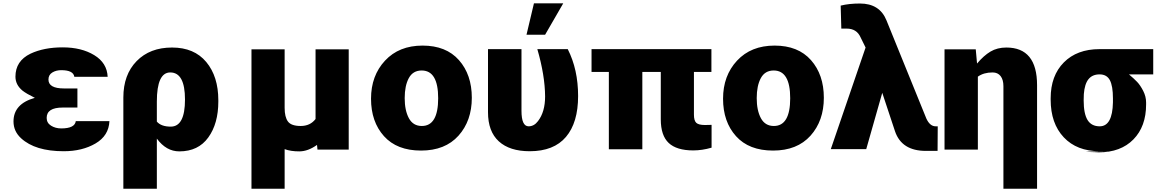

<svg xmlns="http://www.w3.org/2000/svg" viewBox="-20 -865 7003 1159"><path d="M61.5 -131.8Q61.5 -238.3 190.4 -274.4Q138.7 -299.8 115.2 -318.4Q73.2 -353.5 73.2 -402.3Q73.2 -497.1 164.1 -541Q245.1 -579.1 358.4 -579.1Q471.7 -579.1 548.8 -532.2Q626 -485.4 629.9 -401.4H428.7Q422.9 -441.4 349.6 -441.4Q318.4 -441.4 295.4 -427.2Q272.5 -413.1 272.5 -384.8Q272.5 -331.1 366.2 -331.1H447.3V-215.8H358.4Q261.7 -215.8 261.7 -153.3Q261.7 -123 288.1 -106.4Q314.5 -89.8 349.6 -89.8Q431.6 -89.8 437.5 -133.8H640.6Q636.7 -45.9 556.6 1Q476.6 47.9 364.3 47.9Q192.4 47.9 107.4 -30.3Q61.5 -72.3 61.5 -131.8Z M724.6 274.4V-276.4Q724.6 -414.1 804.7 -496.1Q884.8 -578.1 1018.6 -578.1Q1152.3 -578.1 1225.1 -490.7Q1297.9 -403.3 1297.9 -259.8V-252Q1297.9 -119.1 1237.3 -35.2Q1176.8 48.8 1062.5 48.8Q983.4 48.8 926.8 -28.3V274.4ZM926.8 -130.9Q953.1 -100.6 1010.7 -100.6Q1096.7 -100.6 1096.7 -264.2Q1096.7 -427.7 1007.8 -427.7Q926.8 -427.7 926.8 -252Z M1498 274.4V-567.4H1698.2V-213.9Q1698.2 -158.2 1718.3 -131.3Q1738.3 -104.5 1795.4 -104.5Q1852.5 -104.5 1884.8 -146.5V-567.4H2085V38.1H1896.5L1893.6 9.8Q1838.9 48.8 1786.6 48.8Q1734.4 48.8 1698.2 35.2V274.4Z M2297.9 -43Q2219.7 -129.9 2219.7 -269Q2219.7 -408.2 2304.2 -499Q2388.7 -589.8 2530.8 -589.8Q2672.9 -589.8 2750.5 -502Q2828.1 -414.1 2828.1 -274.9Q2828.1 -135.7 2747.6 -45.9Q2667 43.9 2521.5 43.9Q2376 43.9 2297.9 -43ZM2526.4 -104.5Q2625 -104.5 2625 -272Q2625 -439.5 2525.4 -439.5Q2472.7 -439.5 2447.8 -393.6Q2422.9 -347.7 2422.9 -272.9Q2422.9 -198.2 2448.2 -151.4Q2473.6 -104.5 2526.4 -104.5Z M2925.8 -187.5V-568.4H3127.9V-196.3Q3127.9 -102.5 3170.9 -102.5Q3204.1 -102.5 3227.5 -133.8Q3270.5 -189.5 3270.5 -283.2Q3269.5 -410.2 3223.6 -568.4H3407.2Q3469.7 -445.3 3469.7 -285.2Q3469.7 -125 3396.5 -38.6Q3323.2 47.9 3177.7 47.9Q3056.6 47.9 2991.2 -11.7Q2925.8 -71.3 2925.8 -187.5ZM3158.2 -655.3 3203.1 -844.7H3379.9L3270.5 -655.3Z M3550.8 -430.7V-568.4H4274.4V-430.7H4168.9V-172.9Q4168.9 -136.7 4183.1 -123.5Q4197.3 -110.4 4235.4 -110.4L4275.4 -111.3V26.4Q4217.8 43 4165 43Q4064.5 43 4016.6 -2Q3968.8 -46.9 3968.8 -144.5V-430.7H3857.4V36.1H3655.3V-430.7Z M4422.9 -43Q4344.7 -129.9 4344.7 -269Q4344.7 -408.2 4429.2 -499Q4513.7 -589.8 4655.8 -589.8Q4797.9 -589.8 4875.5 -502Q4953.1 -414.1 4953.1 -274.9Q4953.1 -135.7 4872.6 -45.9Q4792 43.9 4646.5 43.9Q4501 43.9 4422.9 -43ZM4651.4 -104.5Q4750 -104.5 4750 -272Q4750 -439.5 4650.4 -439.5Q4597.7 -439.5 4572.8 -393.6Q4547.9 -347.7 4547.9 -272.9Q4547.9 -198.2 4573.2 -151.4Q4598.6 -104.5 4651.4 -104.5Z M4995.1 35.2 5205.1 -578.1 5174.8 -639.6Q5151.4 -692.4 5090.8 -692.4H5058.6L5054.7 -831.1Q5105.5 -843.8 5170.9 -843.8Q5290 -843.8 5331.1 -742.2L5572.3 -148.4Q5593.8 -102.5 5627.9 -102.5H5640.6L5639.6 45.9H5569.3Q5422.9 45.9 5382.8 -72.3L5305.7 -304.7L5209 35.2Z M5681.6 38.1V-567.4H5870.1L5877.9 -481.4Q5918 -529.3 5959 -553.7Q6000 -578.1 6054.7 -578.1Q6240.2 -578.1 6240.2 -350.6V274.4H6037.1V-344.7Q6037.1 -383.8 6020 -405.8Q6002.9 -427.7 5971.7 -427.7Q5918 -427.7 5882.8 -402.3V38.1Z M6322.3 -263.7V-271.5Q6322.3 -408.2 6401.9 -488.3Q6481.4 -568.4 6617.2 -568.4H6941.4V-416H6794.9Q6825.2 -390.6 6844.2 -370.6Q6863.3 -350.6 6880.9 -316.4Q6898.4 -282.2 6898.4 -246.1V-234.4Q6898.4 -101.6 6821.8 -23.4Q6745.1 54.7 6612.3 54.7L6593.8 53.7Q6534.2 52.7 6534.2 51.8Q6534.2 50.8 6601.6 48.8L6669.9 47.9H6618.2Q6480.5 47.9 6401.4 -36.1Q6322.3 -120.1 6322.3 -263.7ZM6521.5 -259.8Q6521.5 -178.7 6544.9 -140.6Q6568.4 -102.5 6618.2 -102.5Q6695.3 -102.5 6698.2 -247.1V-271.5Q6698.2 -345.7 6679.7 -380.9Q6661.1 -416 6617.7 -416Q6574.2 -416 6550.8 -387.2Q6527.3 -358.4 6522.5 -296.9Z"/></svg>

Font: GenEi M Gothic v2 Black
Style: Regular
Weight: 900
Version: Version 2.0